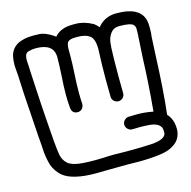

<svg xmlns="http://www.w3.org/2000/svg" viewBox="-115 -913 1019 1026"><g transform="rotate(-15 395.0 -400.0)"><path d="M291 0Q164 0 111 -42Q73 -76 62 -119.5Q51 -163 50 -201L49 -219Q45 -261 40 -343Q26 -540 24 -616Q20 -659 20 -671Q20 -696 25 -721Q45 -798 158 -798Q165 -798 192.5 -797Q220 -796 263 -769L275 -760L280 -766Q313 -800 377 -800H390Q439 -800 487 -773Q501 -763 512 -749Q551 -798 617 -798Q760 -798 769 -702L770 -677Q770 -643 767 -629L762 -530Q754 -329 739 -204Q770 -171 770 -118Q770 -76 742 -48Q710 -18 654.5 -9.5Q599 -1 526 -1L470 -2Q385 -2 354 -1Q323 0 291 0ZM307 -69 353 -70Q383 -72 411 -72Q442 -72 471 -71H507Q561 -71 615 -74Q700 -79 700 -118Q700 -138 695 -147Q680 -172 633 -176Q606 -178 580 -178L539 -177Q525 -177 514.5 -187.5Q504 -198 504 -212Q504 -226 514.5 -236.5Q525 -247 539 -247L586 -248Q629 -248 673 -239Q687 -390 692 -533Q695 -595 698 -634V-644L699 -645L700 -673Q700 -679 700 -691Q700 -703 692 -712Q679 -728 613 -728Q584 -727 570 -710Q545 -681 545 -636Q545 -635 544 -635Q541 -577 541 -471Q541 -422 542 -377Q542 -362 532.5 -352Q523 -342 509 -341Q494 -341 483.5 -350Q473 -359 472 -374Q471 -421 471 -471Q471 -556 475 -638Q475 -695 451.5 -712.5Q428 -730 386 -730H371Q342 -730 330 -718Q321 -706 321 -679V-640Q321 -598 317.5 -542.5Q314 -487 314 -441Q314 -407 316 -379V-376Q316 -364 307 -352.5Q298 -341 282 -341Q251 -341 247.5 -374Q244 -407 244 -447Q244 -493 248 -547Q252 -612 252 -658Q248 -729 153 -729Q131 -729 115 -724H114Q97 -720 93 -704Q90 -695 90 -677Q90 -664 92 -645L93 -619Q95 -586 99 -507.5Q103 -429 109 -348L118 -226Q124 -159 128 -144Q134 -115 156 -96V-95Q185 -74 240 -71Q273 -69 307 -69Z"/></g></svg>

Font: Bubblez Graffiti
Style: Regular
Weight: 400
Designer: GGBotNet
Foundry: GGBotNet
Version: 1.00